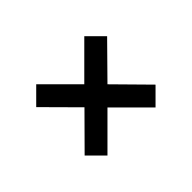

<svg xmlns="http://www.w3.org/2000/svg" viewBox="-82 -742 785 785"><g transform="rotate(45 310.0 -350.0)"><path d="M170 -145 104 -211 243 -350 104 -489 170 -555 310 -417 450 -555 516 -489 377 -350 516 -211 450 -145 310 -284Z"/></g></svg>

Font: Space Grotesk Medium
Style: Regular
Weight: 500
Designer: Florian Karsten
Foundry: Florian Karsten
Version: Version 2.000